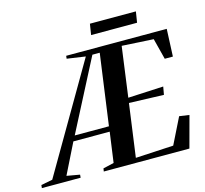

<svg xmlns="http://www.w3.org/2000/svg" viewBox="-216 -1035 1254 1174"><g transform="rotate(-15 411.0 -447.5)"><path d="M-93 0 -91 -19 -18.5 -33 375 -708 258 -725 260 -743H896.5L889 -569.5H837.5L803.5 -702.5L603.5 -714L560.5 -397L784.5 -408L775.5 -357.5L556 -365L510 -30L750 -43L831.5 -207.5L894.5 -198.5L841 0H299L302 -19L370.5 -35L397 -226H167L71.5 -33.5L154 -19L152.5 0ZM184.5 -259H401L463 -708H416.5ZM451 -895H742L731 -826H440Z"/></g></svg>

Font: Merriweather 144pt SemiBold
Style: Italic
Weight: 600
Italic angle: -7.8°
Version: Version 2.101